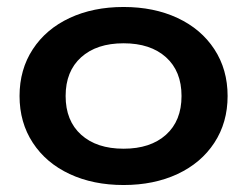

<svg xmlns="http://www.w3.org/2000/svg" viewBox="-20 -520 708 550"><path d="M36 -245Q36 -321 74 -379Q112 -437 179.5 -468.5Q247 -500 334 -500Q421 -500 488.5 -468.5Q556 -437 594 -379Q632 -321 632 -245Q632 -169 594 -111Q556 -53 488.5 -21.5Q421 10 334 10Q247 10 179.5 -21.5Q112 -53 74 -111Q36 -169 36 -245ZM500 -245Q500 -316 455.5 -356Q411 -396 334 -396Q257 -396 212.5 -356Q168 -316 168 -245Q168 -174 212.5 -134Q257 -94 334 -94Q411 -94 455.5 -134Q500 -174 500 -245Z"/></svg>

Font: Kodchasan
Style: Bold
Weight: 700
Designer: Katatrad Aksorn Co.,Ltd.
Foundry: Cadson Demak Co.,Ltd.
Version: Version 1.000; ttfautohint (v1.6)